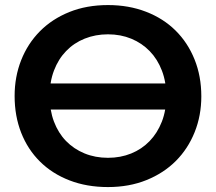

<svg xmlns="http://www.w3.org/2000/svg" viewBox="-20 -730 853 758"><path d="M696.2 -400.5H119.5V-297.5H696.2ZM406.3 -107Q356 -107 313.6 -124.4Q271.3 -141.8 240.5 -173.5Q209.8 -205.3 192.9 -250.3Q176 -295.3 176 -350.8Q176 -407 193.3 -452Q210.5 -497 241.3 -528.7Q272 -560.5 314.4 -577.5Q356.8 -594.5 406.3 -594.5Q456.5 -594.5 498.5 -577.1Q540.5 -559.7 571.2 -528Q602 -496.2 619.2 -451.2Q636.5 -406.2 636.5 -350.8Q636.5 -294.5 618.9 -249.5Q601.2 -204.5 570.5 -172.8Q539.7 -141 497.7 -124Q455.7 -107 406.3 -107ZM406.3 8.5Q490 8.5 558.1 -19Q626.3 -46.5 674.3 -94.6Q722.3 -142.8 748.5 -208.3Q774.8 -273.8 774.8 -349.8Q774.8 -429 748.1 -495.3Q721.5 -561.5 673.1 -609.4Q624.8 -657.3 556.6 -683.6Q488.5 -710 406.3 -710Q321.7 -710 253.6 -682.5Q185.5 -655 137.5 -606.5Q89.5 -558 63.6 -492.5Q37.7 -427 37.7 -351Q37.7 -272 63.6 -206Q89.5 -140 137.9 -92.1Q186.2 -44.2 254.4 -17.9Q322.5 8.5 406.3 8.5Z"/></svg>

Font: Tilda Sans VF
Style: Regular
Weight: 400
Designer: ParaType Ltd
Foundry: ParaType Ltd
Version: Version 1.010